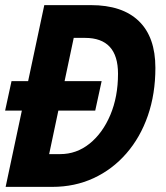

<svg xmlns="http://www.w3.org/2000/svg" viewBox="-29 -730 649 750"><path d="M-7 0 144 -710H326Q449 -710 513.5 -647.5Q578 -585 578 -465Q578 -363 548.5 -278Q519 -193 464.5 -130.5Q410 -68 336.5 -34Q263 0 175 0ZM163 -128H206Q270 -128 321 -169Q372 -210 402 -281Q432 -352 432 -442Q432 -582 303 -582H259ZM-9 -298 16 -413H368L343 -298Z"/></svg>

Font: Geist Mono
Style: Bold Italic
Weight: 700
Italic angle: -12°
Monospace: yes
Designer: Basement.studio, Andrés Briganti, Mateo Zaragoza
Foundry: Basement.studio, Vercel, Andrés Briganti, Guido Ferreyra, Mateo Zaragoza
Version: Version 1.500; ttfautohint (v1.8.4.7-5d5b)